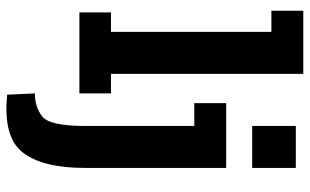

<svg xmlns="http://www.w3.org/2000/svg" viewBox="-201 -527 952 590"><g transform="rotate(90 275.0 -232.0)"><path d="M267 0H18V-97H78V-590H13V-688H207V-97H267ZM367 -531V-665H496V-531ZM496 -16Q496 112 449 173.5Q402 235 271 222L267 137Q308 137 337.5 114.5Q367 92 367 -16V-353H297V-451H496Z"/></g></svg>

Font: Zilla Slab Bold
Style: Bold
Weight: 700
Designer: Typotheque.com
Foundry: Typotheque type foundry
Version: Version 1.1; 2017; ttfautohint (v1.6)